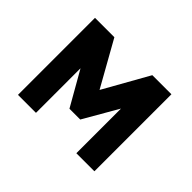

<svg xmlns="http://www.w3.org/2000/svg" viewBox="-109 -707 903 903"><g transform="rotate(45 342.5 -256.0)"><path d="M587.9 0H467.8V-296.9L368.7 -125H296.9L199.2 -296.4V0H79.6V-512.2H208.5L334.5 -287.6L460.9 -512.2H587.9Z"/></g></svg>

Font: Cadman
Style: Bold
Weight: 700
Designer: Paul James MIller
Foundry: High-Logic / Made with FontCreator
Version: Version 2.114;March 28, 2021;FontCreator 13.0.0.2683 64-bit